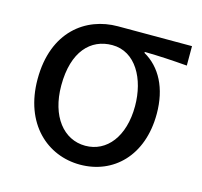

<svg xmlns="http://www.w3.org/2000/svg" viewBox="-86 -637 782 744"><g transform="rotate(15 305.0 -265.0)"><path d="M295 13C428 13 532 -85 532 -254C532 -357 492 -432 425 -470V-474C485 -473 535 -470 596 -465V-543H299C171 -543 51 -456 51 -265C51 -86 164 13 295 13ZM296 -63C209 -63 146 -141 146 -265C146 -402 211 -467 297 -467C391 -467 443 -370 443 -261C443 -139 382 -63 296 -63Z"/></g></svg>

Font: Noto Sans CJK KR Regular
Style: Regular
Weight: 400
Designer: Ryoko NISHIZUKA (kana & ideographs); Paul D. Hunt (Latin, Greek & Cyrillic); Wenlong ZHANG (bopomofo); Sandoll Communica
Foundry: Adobe Systems Incorporated
Version: Version 1.004;PS 1.004;hotconv 1.0.82;makeotf.lib2.5.63406